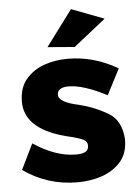

<svg xmlns="http://www.w3.org/2000/svg" viewBox="-55 -813 626 863"><g transform="rotate(-5 258.5 -381.0)"><path d="M260 8Q125 8 16 -69L72 -184Q173 -117 264 -117Q294 -117 307.5 -125.5Q321 -134 321 -152Q321 -172 301 -181Q281 -190 248 -198Q42 -244 42 -374Q42 -434 72 -472.5Q106 -513.5 156.2 -531.2Q206.5 -549 264 -549Q381 -549 489 -486L429 -370Q323 -425 257 -425Q206 -425 206 -391Q206 -357 298 -338Q366 -321 425 -286.5Q484 -252 489 -166Q489 -105 457.5 -67Q422 -26.5 370 -9.2Q318 8 260 8ZM300 -599 178 -609 298 -770 445 -714Z"/></g></svg>

Font: Argentum Novus
Style: Bold
Weight: 700
Designer: Julieta Ulanovsky (font) & Cristiano Sobral (main changes)
Foundry: Julieta Ulanovsky (font) & Cristiano Sobral (main changes)
Version: Version 3.00;November 27, 2020;FontCreator 13.0.0.2655 64-bi